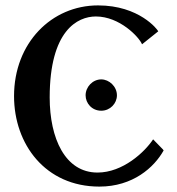

<svg xmlns="http://www.w3.org/2000/svg" viewBox="-20 -679 654 711"><path d="M583 -126 547 -163C516 -116 435 -40 341 -40C221 -40 164 -167 164 -318C164 -566 267 -618 335 -618C423 -618 495 -542 506 -515L566 -563C564 -569 496 -659 343 -659C171 -659 32 -520 32 -323C32 -145 148 12 348 12C472 12 551 -59 586 -122ZM355 -269C388 -269 413 -296 413 -326C413 -359 384 -385 355 -385C323 -385 297 -357 297 -326C297 -297 320 -269 355 -269Z"/></svg>

Font: Libertinus Serif Semibold
Style: Regular
Weight: 600
Designer: Philipp H. Poll, Khaled Hosny
Foundry: Caleb Maclennan
Version: Version 7.050;RELEASE